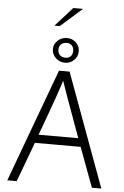

<svg xmlns="http://www.w3.org/2000/svg" viewBox="-73 -1251 839 1300"><g transform="rotate(5 347.0 -600.5)"><path d="M27.5 0 311.5 -770H383.5L666.5 0H602.5L502.5 -269H191.5L91.5 0ZM211.5 -326H481.5Q418 -499.5 385.2 -591Q352.5 -682.5 345.5 -705Q340.5 -685 308.2 -592.2Q276 -499.5 211.5 -326ZM347 -827Q310.5 -827 284 -852Q257.5 -877 257.5 -912Q257.5 -946.5 284 -970.8Q310.5 -995 347 -995Q383 -995 408.2 -970.8Q433.5 -946.5 433.5 -912Q433.5 -877 408.2 -852Q383 -827 347 -827ZM347.5 -861Q368.5 -861 382 -874.2Q395.5 -887.5 395.5 -912Q395.5 -935.5 382 -948.8Q368.5 -962 347.5 -962Q324.5 -962 310 -948.8Q295.5 -935.5 295.5 -912Q295.5 -887.5 310 -874.2Q324.5 -861 347.5 -861ZM254 -1071 371 -1201H437L290 -1071Z"/></g></svg>

Font: Junction Light
Style: Regular
Weight: 300
Designer: Caroline Hadilaksono
Foundry: Caroline Hadilaksono, Tyler Finck, The League of Moveable Type
Version: Version 2.000; ttfautohint (v1.8.3)